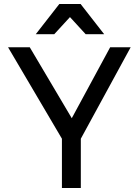

<svg xmlns="http://www.w3.org/2000/svg" viewBox="-20 -935 690 955"><path d="M288 -245 20 -700H128L337 -347L528 -700H630L382 -245V0H288ZM275 -915H381L498 -765H406L328 -850L250 -765H158Z"/></svg>

Font: PT Root UI Medium
Style: Regular
Weight: 500
Designer: Vitaly Kuzmin
Foundry: ParaType Ltd.
Version: Version 2.001G